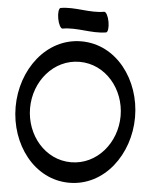

<svg xmlns="http://www.w3.org/2000/svg" viewBox="-66 -1081 936 1166"><g transform="rotate(5 402.0 -497.5)"><path d="M278 -898C366 -914 456 -883 544 -898C555 -900 559 -929 553 -963C547 -997 533 -1023 522 -1022C434 -1006 344 -1037 256 -1022C245 -1020 241 -991 247 -957C253 -923 267 -897 278 -898ZM764 -400C764 -627 614 -831 400 -831C186 -831 36 -627 36 -400C36 -173 186 31 400 31C614 31 764 -173 764 -400ZM124 -400C124 -564 242 -706 400 -706C558 -706 676 -564 676 -400C676 -236 558 -94 400 -94C242 -94 124 -236 124 -400Z"/></g></svg>

Font: Nupuram
Style: Bold
Weight: 700
Designer: Santhosh Thottingal (santhosh.thottingal@gmail.com)
Foundry: SMC
Version: Version 1.000